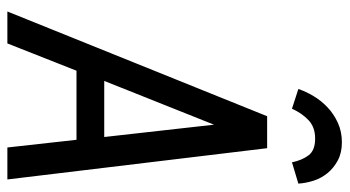

<svg xmlns="http://www.w3.org/2000/svg" viewBox="-228 -696 925 508"><g transform="rotate(90 234.0 -442.5)"><path d="M10.9 0H95.4L167.6 -182.9H350.4L370.7 0H455.3L372.6 -687.3H288ZM194.6 -256.3 310.4 -546.7 343 -256.3ZM357 -885.1Q328.7 -885.1 305.4 -874.4Q282.1 -863.7 264.6 -847.2Q247.1 -830.7 234.8 -810.1Q222.4 -789.6 216 -769.9L268.1 -753Q280.4 -780 298.8 -797.1Q317.1 -814.3 347.3 -814.3Q378.1 -814.3 391.3 -797.1Q404.4 -780 410 -753L466.3 -769.9Q465.1 -789.6 458.6 -810.1Q452 -830.7 438.4 -847.2Q424.9 -863.7 404.7 -874.4Q384.6 -885.1 357 -885.1Z"/></g></svg>

Font: Secuela ExtLt
Style: Italic
Weight: 200
Italic angle: -8°
Designer: Fernando Haro
Foundry: deFharo
Version: Version 1.704